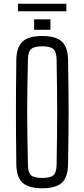

<svg xmlns="http://www.w3.org/2000/svg" viewBox="-20 -998 449 1024"><path d="M205 6Q132 6 100 -23.5Q68 -53 67 -122Q66 -202 65.5 -270.5Q65 -339 65 -403Q65 -467 65.5 -533.5Q66 -600 67 -678Q68 -746 100 -776Q132 -806 205 -806Q278 -806 310 -776Q342 -746 343 -678Q344 -600 345 -533.5Q346 -467 346 -403Q346 -339 345 -270.5Q344 -202 343 -122Q342 -53 310 -23.5Q278 6 205 6ZM205 -49Q249 -49 265 -63.5Q281 -78 282 -120Q283 -203 284 -270Q285 -337 285 -399.5Q285 -462 284 -529Q283 -596 282 -679Q281 -721 265 -736Q249 -751 205 -751Q162 -751 145.5 -736Q129 -721 129 -679Q127 -598 126 -532Q125 -466 125 -403.5Q125 -341 126 -273Q127 -205 129 -120Q129 -78 145.5 -63.5Q162 -49 205 -49ZM162 -839V-895H249V-839ZM76 -938V-978H334V-938Z"/></svg>

Font: Big Shoulders Text Light
Style: Regular
Weight: 300
Designer: Patric King
Foundry: XO Type Co
Version: Version 1.000; ttfautohint (v1.8.2)